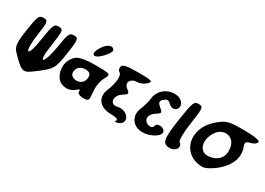

<svg xmlns="http://www.w3.org/2000/svg" viewBox="-5 -1793 3773 2732"><g transform="rotate(30 1881.0 -427.0)"><path d="M107 -488C75 -276 80 -202 133 -145C323 56 358 69 476 -18C722 -199 731 -213 773 -488C810 -730 805 -758 731 -758C657 -758 644 -731 610 -510C589 -372 551 -252 526 -238C498 -222 496 -314 522 -485C560 -731 556 -758 481 -758C406 -758 394 -731 356 -485C330 -314 300 -222 276 -238C255 -252 255 -372 276 -510C310 -731 305 -758 231 -758C157 -758 144 -730 107 -488Z M895 -483C801 -400 781 -259 846 -142C902 -42 1048 -21 1139 -100C1183 -138 1195 -138 1189 -100C1185 -73 1228 -50 1282 -50C1376 -50 1381 -59 1366 -192C1356 -280 1372 -374 1406 -438C1461 -541 1460 -542 1214 -544C1047 -545 942 -525 895 -483ZM1202 -371C1218 -288 1163 -217 1082 -217C990 -217 951 -282 994 -362C1034 -437 1188 -444 1202 -371ZM1137 -783C1051 -641 1124 -602 1242 -725C1294 -779 1327 -835 1318 -854C1288 -919 1197 -883 1137 -783Z M1523 -700C1518 -667 1529 -636 1549 -628C1598 -609 1589 -467 1530 -329C1463 -172 1556 -50 1744 -50C1827 -50 1873 -33 1854 -8C1836 15 1854 22 1894 8C2049 -48 1933 -227 1769 -186C1653 -157 1631 -296 1742 -368C1825 -422 1827 -428 1760 -482C1683 -545 1734 -633 1846 -633C1888 -633 1948 -661 1981 -696C2032 -750 2007 -758 1786 -758C1594 -758 1530 -744 1523 -700Z M2208 -688C2164 -650 2130 -583 2127 -533C2124 -486 2097 -391 2071 -329C2009 -184 2099 -50 2257 -50C2395 -50 2544 -145 2513 -212C2486 -270 2374 -274 2365 -217C2354 -147 2234 -171 2216 -246C2207 -286 2235 -336 2286 -369C2369 -424 2370 -426 2300 -485C2245 -531 2242 -558 2286 -596C2333 -637 2354 -636 2401 -591C2481 -515 2586 -601 2525 -692C2467 -777 2309 -776 2208 -688Z M2625 -492C2568 -117 2581 -50 2708 -50C2808 -50 2861 -146 2788 -195C2767 -209 2770 -352 2794 -510C2834 -772 2831 -800 2755 -800C2680 -800 2668 -771 2625 -492Z M3080 -679C2799 -435 2901 -50 3247 -50C3293 -50 3392 -104 3468 -171C3615 -299 3666 -450 3612 -592C3589 -652 3599 -671 3669 -688C3717 -699 3758 -729 3762 -754C3766 -782 3665 -800 3494 -800C3244 -800 3207 -789 3080 -679ZM3451 -496C3481 -346 3405 -243 3252 -225C3100 -207 3042 -371 3141 -533C3231 -681 3419 -658 3451 -496Z"/></g></svg>

Font: Hussar Skorodowane
Style: Ky
Weight: 700
Foundry: Cannot Into Space Fonts
Version: Version 0.892